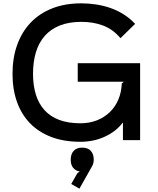

<svg xmlns="http://www.w3.org/2000/svg" viewBox="-20 -840 950 1151"><path d="M820 0H717V-104H715Q676 -52 609 -21Q542 10 462 10Q364 10 288.5 -18.5Q213 -47 161 -100Q109 -153 82 -228.5Q55 -304 55 -397Q55 -493 83 -571Q111 -649 164 -704.5Q217 -760 293.5 -790Q370 -820 468 -820Q511 -820 554.5 -813.5Q598 -807 639.5 -793Q681 -779 719.5 -755Q758 -731 790 -697L702 -611Q679 -639 652 -658Q625 -677 595 -688Q565 -699 533 -704Q501 -709 468 -709Q394 -709 339.5 -687.5Q285 -666 249 -625.5Q213 -585 195.5 -527.5Q178 -470 178 -397Q178 -328 195 -273Q212 -218 247 -179.5Q282 -141 335.5 -121Q389 -101 462 -101Q517 -101 562 -119Q607 -137 639.5 -169Q672 -201 690 -244.5Q708 -288 710 -339L722 -350H446V-461H820ZM542 117Q542 131 538.5 141.5Q535 152 529 162L456 291L407 263L444 198L458 188Q434 184 419 166.5Q404 149 404 117Q404 84 421.5 64.5Q439 45 473 45Q507 45 524.5 64.5Q542 84 542 117Z"/></svg>

Font: Sinkin Sans 500 Medium
Style: 500 Medium
Weight: 500
Designer: Keith Bates
Foundry: K-Type
Version: Sinkin Sans (version 1.0)  by Keith Bates   •   © 2014   www